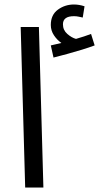

<svg xmlns="http://www.w3.org/2000/svg" viewBox="-20 -834 441 854"><path d="M92 0 72 -714H153L173 0ZM218 -578 206 -632Q221 -635 232 -638Q243 -641 253 -643Q234 -656 220 -677Q206 -698 206 -723Q206 -768 237.5 -791Q269 -814 309 -814Q332 -814 356 -806L348 -756Q338 -758 329 -760Q320 -762 309 -762Q260 -762 260 -726Q260 -700 279.5 -683Q299 -666 318 -661Q356 -672 385 -683L401 -632Q377 -623 344.5 -613Q312 -603 279 -594Q246 -585 218 -578Z"/></svg>

Font: TSCustom
Style: Regular
Weight: 400
Designer: Monotype Design Team
Foundry: Monotype Imaging Inc.
Version: Version 2.004; ttfautohint (v1.8.3) -l 8 -r 50 -G 200 -x 14 